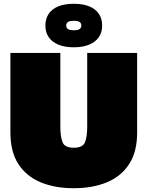

<svg xmlns="http://www.w3.org/2000/svg" viewBox="-20 -980 780 1015"><path d="M370 15Q270 15 194.5 -16.5Q119 -48 77 -113Q35 -178 35 -280V-700H299V-310Q299 -258 310.5 -228.5Q322 -199 370 -199Q418 -199 429.5 -228.5Q441 -258 441 -310V-700H705V-280Q705 -178 663 -113Q621 -48 545.5 -16.5Q470 15 370 15ZM370 -730Q322 -730 288.5 -744Q255 -758 237.5 -783.5Q220 -809 220 -845Q220 -881 237.5 -907Q255 -933 288.5 -946.5Q322 -960 370 -960Q418 -960 451.5 -946.5Q485 -933 502.5 -907Q520 -881 520 -845Q520 -809 502.5 -783.5Q485 -758 451.5 -744Q418 -730 370 -730ZM370 -820Q392 -820 401 -826.5Q410 -833 410 -845Q410 -857 401 -863.5Q392 -870 370 -870Q348 -870 339 -863.5Q330 -857 330 -845Q330 -833 339 -826.5Q348 -820 370 -820Z"/></svg>

Font: Golos Text Black
Style: Regular
Weight: 900
Designer: A.Korolkova, Vitaly Kuzmin
Foundry: ParaType Ltd
Version: Version 2.004